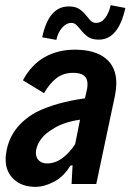

<svg xmlns="http://www.w3.org/2000/svg" viewBox="-20 -715 507 746"><path d="M432 -391Q432 -372 427 -345L354 0H258L262 -73L253 -71Q228 -29 190 -9Q152 11 118 11Q65 11 33.5 -18.5Q2 -48 2 -95Q2 -107 3 -113Q15 -220 120 -279Q196 -317 310 -333L314 -350Q320 -373 320 -388Q320 -411 306 -421.5Q292 -432 264 -432Q226 -432 199 -411Q172 -390 151 -353L69 -403Q102 -464 153.5 -493Q205 -522 271 -522Q348 -522 390 -488.5Q432 -455 432 -391ZM272 -155 291 -250Q224 -240 184 -213Q130 -181 120 -131Q117 -107 129 -93.5Q141 -80 163 -80Q194 -80 222 -100.5Q250 -121 272 -155ZM292 -601Q281 -615 274 -620.5Q267 -626 256 -626Q238 -626 221.5 -607.5Q205 -589 199 -560L144 -570Q169 -690 247 -690Q273 -690 288 -680Q303 -670 319 -650Q328 -638 335.5 -632Q343 -626 353 -626Q374 -626 388.5 -645Q403 -664 410 -695L467 -684Q440 -561 364 -561Q338 -561 323 -571Q308 -581 292 -601Z"/></svg>

Font: Decalotype SemiBold Italic
Style: Regular
Weight: 600
Italic angle: -12°
Designer: Alfredo Marco Pradil
Foundry: Alfredo Marco Pradil
Version: Version 1.0